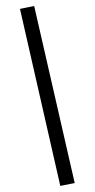

<svg xmlns="http://www.w3.org/2000/svg" viewBox="-75 -771 427 867"><g transform="rotate(5 138.5 -337.5)"><path d="M232.4 61.8 296.1 43.1 44.1 -737.3 -18.6 -718.6Z"/></g></svg>

Font: LL Pando Sans
Style: Regular
Weight: 400
Designer: Joshua Smith
Foundry: Joshua Smith
Version: Version 1.000;Glyphs 3.2.1 (3258)